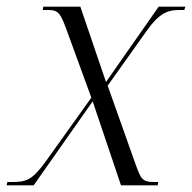

<svg xmlns="http://www.w3.org/2000/svg" viewBox="-43 -556 576 576"><path d="M-23 0H58L235 -252L320 0H430L432 -10H421C382 -10 380 -19 362 -68L280 -299L396 -462C436 -519 462 -526 496 -526H510L513 -536H433L275 -310L198 -536H87L85 -526H102C133 -526 139 -515 158 -463L231 -263L93 -70C53 -15 35 -10 -8 -10H-21Z"/></svg>

Font: Noto Serif Display Light
Style: Italic
Weight: 300
Italic angle: -12°
Designer: Monotype Design Team
Foundry: Monotype Imaging Inc.
Version: Version 2.009